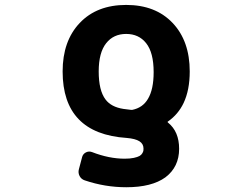

<svg xmlns="http://www.w3.org/2000/svg" viewBox="-20 -578 1040 795"><path d="M502.9 197.3Q415 197.3 331.1 168.9Q316.4 164.1 309.6 150.9Q302.7 137.7 306.6 123L320.3 71.3Q324.2 58.6 336.4 52.7Q348.6 46.9 361.3 51.8Q431.6 79.1 496.1 79.1Q518.6 79.1 534.2 75.7Q549.8 72.3 557.6 67.9Q565.4 63.5 569.3 56.6Q573.2 49.8 573.7 45.9Q574.2 42 574.2 37.1Q574.2 17.6 557.1 6.8Q540 -3.9 504.9 -6.8Q372.1 -15.6 305.7 -84.5Q239.3 -153.3 239.3 -282.2Q239.3 -408.2 310.1 -482.9Q380.9 -557.6 502.4 -557.6Q624 -557.6 694.8 -482.9Q765.6 -408.2 765.6 -282.2Q765.6 -205.1 740.2 -151.4Q717.8 -104.5 675.8 -75.2Q671.9 -73.2 675.8 -70.3Q721.7 -33.2 721.7 38.1Q721.7 113.3 665 156.2Q608.4 197.3 502.9 197.3ZM419.9 -399.4Q388.7 -360.4 388.7 -282.2Q388.7 -203.1 417 -166Q440.4 -134.8 491.2 -127Q496.1 -126 507.3 -125Q518.6 -124 523.4 -123Q524.4 -123 525.4 -123Q526.4 -123 527.3 -123Q571.3 -131.8 592.8 -168.9Q616.2 -208 616.2 -279.3Q616.2 -360.4 585 -399.4Q554.7 -437.5 502.4 -437.5Q450.2 -437.5 419.9 -399.4Z"/></svg>

Font: Rounded-L Mgen+ 1mn bold
Style: Bold
Weight: 700
Designer: [Source Han Sans]
Ryoko NISHIZUKA  (kana & ideographs); Paul D. Hunt (Latin, Greek & Cyrillic); Wenlong ZHANG  (bopomofo
Version: Version 1.059.20150602